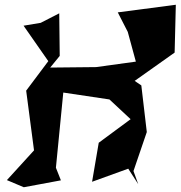

<svg xmlns="http://www.w3.org/2000/svg" viewBox="-20 -774 759 807"><path d="M561 0 541 -55 597 -219 574 -415 546 -434 714 -553 719 -754 475 -722 517 -640 551 -515 384 -492 191 -490 231 -539 229 -718 151 -678 79 -666 183 -517 90 -393 123 -142 9 -17 80 13 236 -16 215 -69 246 -385 440 -356 529 -273 395 -174 367 -10 519 -65Z"/></svg>

Font: Asimov Silicon
Style: Regular
Weight: 400
Designer: Google
Version: Version 2.000980; 2014